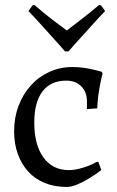

<svg xmlns="http://www.w3.org/2000/svg" viewBox="-20 -730 464 762"><path d="M371 -86 382 -55Q357 -36 332 -21Q311 -8 287 2Q263 12 245 12Q197 12 158.5 -3.5Q120 -19 93 -48Q66 -77 51 -118Q36 -159 36 -209Q36 -263 53.5 -309.5Q71 -356 102 -390.5Q133 -425 175.5 -444.5Q218 -464 267 -464Q291 -464 312 -461Q333 -458 349 -454Q367 -450 384 -445L387 -438Q382 -420 378 -398Q374 -379 370.5 -354Q367 -329 366 -300L325 -297V-328Q325 -365 302.5 -387.5Q280 -410 243 -410Q181 -410 148.5 -367Q116 -324 116 -243Q116 -155 152.5 -105Q189 -55 252 -55Q273 -55 293 -60Q313 -65 329 -71Q347 -78 365 -88ZM109 -709 117 -710Q155 -677 189 -651Q223 -625 245 -609Q266 -625 300.5 -651.5Q335 -678 373 -710L381 -709L397 -686Q371 -659 345.5 -630.5Q320 -602 299 -579Q274 -552 252 -526H238Q216 -552 191 -579Q170 -602 144.5 -630.5Q119 -659 93 -686Z"/></svg>

Font: Alegreya
Style: Regular
Weight: 400
Designer: Juan Pablo del Peral
Foundry: Juan Pablo del Peral
Version: Version 1.003